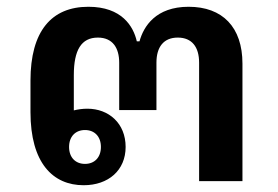

<svg xmlns="http://www.w3.org/2000/svg" viewBox="-20 -535 822 567"><path d="M227 12C300 12 351 -32 351 -101C351 -171 301 -214 238 -214C224 -214 210 -212 198 -209V-313C198 -387 220 -424 269 -424C313 -424 332 -393 332 -350V-210H442V-350C442 -396 463 -424 505 -424C547 -424 568 -396 568 -350V0H696V-347C696 -455 637 -515 537 -515C440 -515 404 -457 392 -413H384C374 -457 340 -515 241 -515C132 -515 70 -443 70 -297V-204C70 -54 136 12 227 12ZM231 -51C203 -51 184 -70 184 -101C184 -132 203 -151 231 -151C259 -151 278 -132 278 -101C278 -70 259 -51 231 -51Z"/></svg>

Font: IBM Plex Thai Looped SemiBold
Style: Regular
Weight: 600
Designer: Mike Abbink, Paul van der Laan, Pieter van Rosmalen, Ben Mitchell, Mark Frömberg
Foundry: Bold Monday
Version: Version 1.0